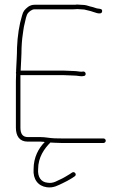

<svg xmlns="http://www.w3.org/2000/svg" viewBox="-20 -643 535 846"><path d="M319 -623C315.7 -622.3 310.7 -622 304 -622H132C122 -622 112.7 -619 104 -613C88.9 -600.7 82.6 -595.2 77 -574C64.5 -533.5 57.1 -484.3 55 -433C55 -398.9 52.3 -365.8 51 -333V-326C50.3 -324.7 50 -323.3 50 -322C50 -320.7 50.3 -319.7 51 -319C50.3 -307 50 -295.7 50 -285V-81C50 -43.8 65.8 -19 102 -19H159C163 -19 167.7 -18.7 173 -18C174.3 -18 175.7 -17.7 177 -17C150.3 9.7 128 49.9 128 102C124.5 147 148.1 176.9 186 182C216.1 186.3 236.1 173.3 255.5 164.5C271.9 157.1 280.6 151.6 297 142L309 134C320 127.1 309.6 110.5 298 117L286 125C272.8 133.4 267.1 136.1 255 143C234.3 151.3 216.6 167 189 162C159.4 159.3 145.3 134.8 148 102C148 49.8 175.4 11.6 202 -15C207.3 -14.3 213.3 -14 220 -14C230 -13.3 240 -13 250 -13H436C441.3 -13 446 -17.7 446 -23C446 -28.3 441.3 -33 436 -33H250C240.7 -33 231 -33.2 221 -33.5C197 -34.3 180.9 -39 159 -39H103C78 -39 70 -55.7 70 -81V-312H258C274.7 -312 293.1 -310 308 -310C318.3 -310 330.4 -307 341 -307L348 -308C361.7 -308 359.9 -328 347 -328L340 -327C329.2 -327 317.6 -330 307 -330C292.9 -330 274.2 -332 258 -332H71C72.2 -364.4 75 -399.5 75 -432C75.7 -448 76.7 -462 78 -474C81.7 -497.2 83.2 -520.5 89 -541C91.9 -554.4 96.1 -576.4 103 -585C107.7 -590.9 120 -602 132 -602H304C310.7 -602 316.3 -602.3 321 -603C329 -603 342.4 -601 351 -601C360.7 -599.6 371.4 -595.2 380 -594C389.6 -592.1 428 -572.6 430 -593C431 -603.3 423.2 -603.7 414 -605C405.9 -605 390.8 -612 384 -613C374.2 -614.6 363.5 -619.9 352 -621C343.1 -621 327.7 -623 319 -623Z"/></svg>

Font: HoneyBee
Style: UltLit
Weight: 100
Foundry: Cannot Into Space Fonts
Version: Version 0.89